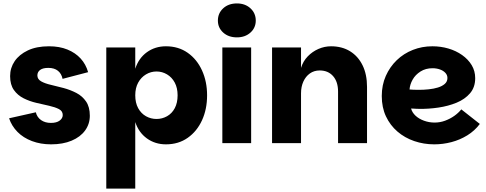

<svg xmlns="http://www.w3.org/2000/svg" viewBox="-20 -835 2837 1120"><path d="M278 7Q217 7 166.5 -12Q116 -31 82 -65.5Q48 -100 33 -145L189 -180Q196 -151 219.5 -134.5Q243 -118 277 -118Q310 -118 328 -131.5Q346 -145 346 -164Q346 -187 324 -198.5Q302 -210 266.5 -218Q231 -226 192 -235Q153 -244 118 -261.5Q83 -279 61 -310Q39 -341 39 -391Q39 -439 65.5 -478Q92 -517 142.5 -541Q193 -565 266 -565Q327 -565 373.5 -546Q420 -527 450.5 -493.5Q481 -460 494 -414L345 -375Q339 -405 318 -422Q297 -439 262 -439Q230 -439 214 -427Q198 -415 198 -395Q198 -373 220 -360.5Q242 -348 277 -340Q312 -332 351 -321.5Q390 -311 425 -293Q460 -275 482 -243Q504 -211 504 -160Q504 -112 476.5 -74Q449 -36 398 -14.5Q347 7 278 7Z M948 7Q885 7 837 -27.5Q789 -62 769 -123V265H600V-558H769V-434Q789 -496 837 -530.5Q885 -565 948 -565Q1021 -565 1075 -527Q1129 -489 1158.5 -424Q1188 -359 1188 -279Q1188 -198 1158.5 -133.5Q1129 -69 1075 -31Q1021 7 948 7ZM893 -141Q926 -141 954.5 -157Q983 -173 999.5 -204Q1016 -235 1016 -279Q1016 -322 999.5 -353Q983 -384 954.5 -401Q926 -418 893 -418Q860 -418 831.5 -401Q803 -384 786 -353Q769 -322 769 -279Q769 -235 786 -204Q803 -173 831.5 -157Q860 -141 893 -141Z M1277 0V-558H1445V0ZM1362 -617Q1313 -617 1282 -645Q1251 -673 1251 -715Q1251 -758 1282 -786.5Q1313 -815 1362 -815Q1410 -815 1441 -786.5Q1472 -758 1472 -715Q1472 -673 1441 -645Q1410 -617 1362 -617Z M1567 0V-558H1736V-439Q1748 -478 1775 -506Q1802 -534 1837.5 -549.5Q1873 -565 1911 -565Q1975 -565 2022 -536Q2069 -507 2095 -454Q2121 -401 2121 -328V0H1952V-301Q1952 -358 1923 -391Q1894 -424 1845 -424Q1812 -424 1787.5 -406.5Q1763 -389 1749.5 -359Q1736 -329 1736 -291V0Z M2513 7Q2452 7 2396.5 -12Q2341 -31 2298.5 -67.5Q2256 -104 2231.5 -156Q2207 -208 2207 -275Q2207 -339 2230.5 -392Q2254 -445 2294.5 -484Q2335 -523 2388.5 -544Q2442 -565 2502 -565Q2551 -565 2595.5 -552Q2640 -539 2675.5 -514Q2711 -489 2731.5 -455Q2752 -421 2752 -379Q2752 -326 2722 -291Q2692 -256 2643.5 -236Q2595 -216 2537.5 -207.5Q2480 -199 2424 -200Q2417 -200 2407.5 -200.5Q2398 -201 2390 -201.5Q2382 -202 2378 -202Q2384 -179 2403.5 -160.5Q2423 -142 2453 -131Q2483 -120 2515 -120Q2547 -120 2576.5 -131Q2606 -142 2630 -159Q2654 -176 2671 -197L2779 -112Q2749 -72 2706 -45.5Q2663 -19 2613.5 -6Q2564 7 2513 7ZM2425 -311Q2452 -311 2481 -314Q2510 -317 2534.5 -324.5Q2559 -332 2574.5 -345.5Q2590 -359 2590 -380Q2590 -397 2578 -410Q2566 -423 2546 -430Q2526 -437 2503 -437Q2463 -437 2433 -418Q2403 -399 2387 -370.5Q2371 -342 2369 -313Q2378 -312 2393.5 -311.5Q2409 -311 2425 -311Z"/></svg>

Font: Parkinsans Light
Style: Bold
Weight: 700
Version: Version 1.000